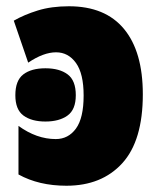

<svg xmlns="http://www.w3.org/2000/svg" viewBox="-20 -583 508 613"><path d="M200 -563Q144 -563 100.5 -549.5Q57 -536 24 -517L70 -383Q119 -416 159 -416Q198 -416 222.5 -382Q247 -348 247 -278Q247 -206 222.5 -172.5Q198 -139 158 -139Q97 -139 39 -181V-26Q104 10 192 10Q305 10 370.5 -62Q436 -134 436 -282Q436 -418 376 -490.5Q316 -563 200 -563ZM125 -365Q80 -365 54.5 -345.5Q29 -326 29 -279Q29 -233 55 -214Q81 -195 125 -195Q169 -195 195.5 -214Q222 -233 222 -279Q222 -326 196 -345.5Q170 -365 125 -365Z"/></svg>

Font: Noto Sans Display SemiCondensed Black
Style: Regular
Weight: 900
Width: 4
Designer: Monotype Design Team
Foundry: Monotype Imaging Inc.
Version: Version 1.900